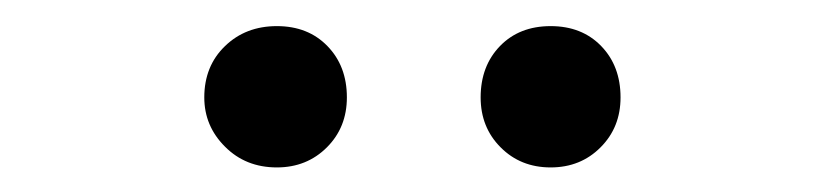

<svg xmlns="http://www.w3.org/2000/svg" viewBox="-20 -787 645 150"><path d="M196.3 -656.2Q171.9 -656.2 155.8 -672.4Q139.6 -688.5 139.6 -710.9Q139.6 -735.4 155.8 -751Q171.9 -766.6 196.3 -766.6Q220.7 -766.6 235.8 -751Q251 -735.4 251 -710.9Q251 -687.5 235.4 -671.9Q219.7 -656.2 196.3 -656.2ZM355.5 -710.9Q355.5 -735.4 370.6 -751Q385.7 -766.6 410.2 -766.6Q434.6 -766.6 449.7 -751Q464.8 -735.4 464.8 -710.9Q464.8 -687.5 449.2 -671.9Q433.6 -656.2 410.2 -656.2Q386.7 -656.2 371.1 -671.9Q355.5 -687.5 355.5 -710.9Z"/></svg>

Font: Gen Shin Gothic Regular
Style: Regular
Weight: 400
Designer: [Source Han Sans]
Ryoko NISHIZUKA  (kana & ideographs); Paul D. Hunt (Latin, Greek & Cyrillic); Wenlong ZHANG  (bopomofo
Version: Version 1.002.20150607